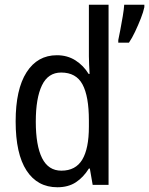

<svg xmlns="http://www.w3.org/2000/svg" viewBox="-20 -780 629 810"><path d="M222 10Q138 10 92 -60.5Q46 -131 46 -268Q46 -403 92 -475Q138 -547 220 -547Q264 -547 298 -525.5Q332 -504 354 -468H358Q357 -487 356 -507.5Q355 -528 355 -543V-760H438V0H371L359 -69H355Q332 -32 300 -11Q268 10 222 10ZM239 -60Q299 -60 327 -106.5Q355 -153 355 -246V-272Q355 -374 328 -424Q301 -474 238 -474Q183 -474 157 -420Q131 -366 131 -267Q131 -166 157.5 -113Q184 -60 239 -60ZM589 -750Q585 -730 574 -702Q563 -674 550 -646.5Q537 -619 524 -600H479V-611Q482 -625 487.5 -653.5Q493 -682 498 -712Q503 -742 504 -760H589Z"/></svg>

Font: Noto Sans Gurmukhi Condensed
Style: Regular
Weight: 400
Width: 3
Designer: Jelle Bosma - Monotype Design Team
Foundry: Monotype Imaging Inc.
Version: Version 2.004; ttfautohint (v1.8.4.7-5d5b)